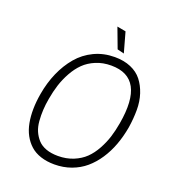

<svg xmlns="http://www.w3.org/2000/svg" viewBox="-164 -1052 1085 1194"><g transform="rotate(20 379.0 -455.0)"><path d="M407.2 -924.8 464.8 -914.1 502 -780.8 457 -792ZM331.1 15.1Q280.8 15.1 240 1.7Q199.2 -11.7 171.4 -36.9Q143.6 -62 125 -96.4Q106.4 -130.9 98.4 -173.8Q90.3 -216.8 91.1 -265.1Q91.8 -313.5 101.1 -367.2Q114.7 -445.8 143.8 -512.2Q172.9 -578.6 216.6 -630.4Q260.3 -682.1 322.3 -711.7Q384.3 -741.2 458 -741.2Q518.6 -741.2 564.7 -721.4Q610.8 -701.7 638.4 -666.5Q666 -631.3 681.9 -583.3Q697.8 -535.2 697.8 -478.5Q697.8 -421.9 688 -358.9Q676.8 -295.4 656.2 -240Q635.7 -184.6 604.5 -137.5Q573.2 -90.3 533.7 -56.6Q494.1 -22.9 442.4 -3.9Q390.6 15.1 331.1 15.1ZM334 -42Q389.6 -42 435.3 -60.8Q481 -79.6 512 -109.6Q543 -139.6 566.9 -183.1Q590.8 -226.6 604.5 -270.3Q618.2 -314 627 -365.2Q682.6 -684.1 455.1 -684.1Q399.9 -684.1 354.2 -665Q308.6 -646 277.1 -615Q245.6 -584 221.4 -540.3Q197.3 -496.6 183.1 -452.1Q168.9 -407.7 160.2 -356.9Q152.8 -315.9 150.9 -279.8Q148.9 -243.7 151.9 -206.8Q154.8 -169.9 167.2 -141.1Q179.7 -112.3 200.2 -89.6Q220.7 -66.9 254.6 -54.4Q288.6 -42 334 -42Z"/></g></svg>

Font: Stilu Light
Style: Italic
Weight: 300
Italic angle: -10°
Designer: Genilson Lima Santos
Foundry: Genilson Lima Santos
Version: Version 1.200;PS 001.200;hotconv 1.0.88;makeotf.lib2.5.64775